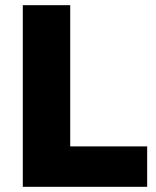

<svg xmlns="http://www.w3.org/2000/svg" viewBox="-20 -721 603 741"><path d="M68 -701H251V-156H548V0H68Z"/></svg>

Font: Gontserrat
Style: Bold
Weight: 700
Designer: Julieta Ulanovsky
Foundry: Julieta Ulanovsky
Version: Version 6.001